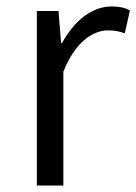

<svg xmlns="http://www.w3.org/2000/svg" viewBox="-20 -574 422 594"><path d="M94 0H176V-352C213 -446 269 -480 314 -480C336 -480 348 -477 366 -471L382 -542C364 -551 348 -554 325 -554C264 -554 209 -509 172 -441H169L161 -540H94Z"/></svg>

Font: Noto Sans JP DemiLight
Style: Regular
Weight: 350
Designer: Ryoko NISHIZUKA 西塚涼子 (kana, bopomofo & ideographs); Paul D. Hunt (Latin, Greek & Cyrillic); Sandoll Communications 산돌커뮤니
Foundry: Adobe
Version: Version 2.004;hotconv 1.0.118;makeotfexe 2.5.65603